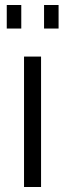

<svg xmlns="http://www.w3.org/2000/svg" viewBox="-20 -747 260 767"><path d="M7 -633V-727H65V-633ZM156 -633V-727H214V-633ZM76 0V-521H144V0Z"/></svg>

Font: Oxford Sans
Style: Regular
Weight: 400
Designer: Matt McInerney, Pablo Impallari, Rodrigo Fuenzalida
Foundry: Matt McInerney, Pablo Impallari, Rodrigo Fuenzalida
Version: Version 3.000g; ttfautohint (v1.5) -l 8 -r 28 -G 28 -x 14 -D